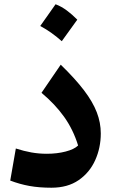

<svg xmlns="http://www.w3.org/2000/svg" viewBox="-20 -877 541 906"><path d="M455.6 -247.6Q455.6 -179.7 429.2 -121.1Q402.8 -62.5 351.1 -26.9Q299.3 8.8 222.7 8.8Q165 8.8 119.1 0.5Q73.2 -7.8 28.3 -24.9L54.7 -176.3Q92.3 -164.1 127.9 -157.7Q163.6 -151.4 200.7 -151.4Q249 -151.4 289.6 -161.9Q330.1 -172.4 348.6 -190.4Q325.2 -266.1 282.2 -326.2Q239.3 -386.2 175.8 -439L266.6 -571.8Q335 -505.4 376.5 -450.7Q418 -396 436.8 -346.9Q455.6 -297.9 455.6 -247.6ZM242.2 -856.9Q269.5 -846.7 295.2 -827.6Q320.8 -808.6 344.7 -784.2Q308.1 -732.9 271.5 -682.6Q249 -702.6 223.9 -720.7Q198.7 -738.8 169.9 -754.4Q188.5 -780.8 206.5 -806.2Q224.6 -831.5 242.2 -856.9Z"/></svg>

Font: Pinar DS1 Bold
Style: Regular
Weight: 700
Designer: Amin Abedi
Version: Version 3.000